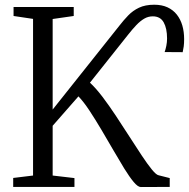

<svg xmlns="http://www.w3.org/2000/svg" viewBox="-20 -772 782 793"><path d="M34.5 0V-37L116.5 -47V-694L36 -706V-743H284.5V-706L197.5 -693.5V-319.5L473.5 -666.5Q490.5 -688.5 509.5 -708.2Q528.5 -728 554.2 -740.2Q580 -752.5 617 -752.5Q648.5 -752.5 671.8 -741.8Q695 -731 710.2 -711.8Q725.5 -692.5 733 -666.8Q740.5 -641 740.5 -610.5Q740.5 -593 738.8 -580Q737 -567 734.5 -556.5L660 -557Q664 -568 667 -583Q670 -598 670 -613Q670 -655 656 -679.8Q642 -704.5 611 -704.5Q592 -704.5 575.8 -695Q559.5 -685.5 543.2 -668.5Q527 -651.5 508.5 -628L351.5 -430.5Q376 -408 403.5 -371.8Q431 -335.5 459.2 -292.8Q487.5 -250 514.8 -207.5Q542 -165 565.8 -129.2Q589.5 -93.5 607.5 -71.5Q625.5 -49.5 635.5 -48L681 -36.5V0L561.5 0.5Q549.5 0.5 532 -20.5Q514.5 -41.5 493.2 -76Q472 -110.5 448 -152Q424 -193.5 399 -235.8Q374 -278 350 -314.5Q326 -351 304 -374L197.5 -252.5V-47L287.5 -36.5V0Z"/></svg>

Font: Merriweather 48pt Light
Style: Regular
Weight: 300
Version: Version 2.100